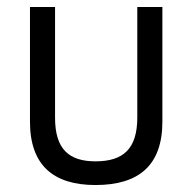

<svg xmlns="http://www.w3.org/2000/svg" viewBox="-20 -521 523 551"><path d="M374 -184C374 -94 334 -58 254 -58C178 -58 138 -93 138 -183V-501H66V-172C66 -47 133 10 254 10C379 10 446 -47 446 -172V-501H374Z"/></svg>

Font: Advent Pro
Style: Medium
Weight: 500
Designer: Andreas Kalpakidis
Foundry: Andreas Kalpakidis
Version: Version 2.002 2008